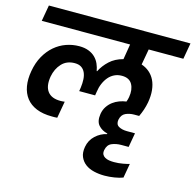

<svg xmlns="http://www.w3.org/2000/svg" viewBox="-134 -877 1261 1247"><g transform="rotate(15 497.0 -253.0)"><path d="M42 -740H994L975 -632H742L723 -526Q753 -516 776 -496.5Q799 -477 813 -448.5Q827 -420 831 -382.5Q835 -345 827 -299Q822 -272 813.5 -247Q805 -222 794 -199H761Q729 -199 703 -187Q677 -175 670 -140Q665 -108 687.5 -95.5Q710 -83 743 -83H797L780 13H731Q696 13 667.5 25Q639 37 632 74Q629 92 634.5 103Q640 114 652 121Q664 128 680 130.5Q696 133 713 133Q744 133 773.5 127.5Q803 122 816 118L799 214Q776 223 742 228.5Q708 234 676 234Q639 234 605 226Q571 218 547 200Q523 182 511 154Q499 126 506 86Q514 40 547.5 9Q581 -22 623 -31L624 -35Q586 -44 563 -70Q540 -96 548 -147Q553 -176 567.5 -197.5Q582 -219 601.5 -233.5Q621 -248 644 -256.5Q667 -265 690 -268Q696 -283 699 -300Q708 -352 688.5 -387Q669 -422 619 -422Q591 -422 568.5 -411Q546 -400 529.5 -380.5Q513 -361 502 -335Q491 -309 487 -279L483 -254H376L380 -279Q384 -309 382.5 -335Q381 -361 372 -380.5Q363 -400 346 -411Q329 -422 302 -422Q248 -422 215 -386.5Q182 -351 172 -297Q161 -231 187.5 -196Q214 -161 274 -161Q280 -161 287.5 -161.5Q295 -162 303 -163L283 -50Q272 -49 263.5 -49Q255 -49 248 -49Q186 -49 142.5 -67Q99 -85 73.5 -118Q48 -151 40 -197Q32 -243 42 -299Q52 -357 77 -401.5Q102 -446 137 -476Q172 -506 214.5 -521Q257 -536 302 -536Q338 -536 365 -525.5Q392 -515 410 -497Q428 -479 438 -456Q448 -433 452 -409H455Q475 -449 510.5 -482Q546 -515 600 -529L617 -632H23Z"/></g></svg>

Font: SVN-Poppins SemiBold
Style: Italic
Weight: 600
Italic angle: -10°
Designer: Ninad Kale (Devanagari), Jonny Pinhorn (Latin)
Foundry: Indian Type Foundry
Version: Version 3.002 2017; ttfautohint (v1.8.3)